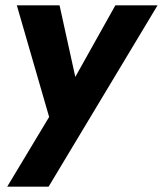

<svg xmlns="http://www.w3.org/2000/svg" viewBox="-20 -480 610 719"><path d="M570 -460H412L262 -192L203 -460H43L164 -42L7 219H162Z"/></svg>

Font: Jost*
Style: Bold Italic
Weight: 700
Italic angle: -10°
Version: Version 3.7